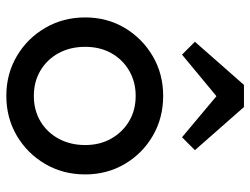

<svg xmlns="http://www.w3.org/2000/svg" viewBox="-112 -668 790 606"><g transform="rotate(90 283.0 -365.0)"><path d="M282.5 10Q213.2 10 157.1 -23.1Q101 -56.2 68 -112.8Q35 -169.2 35 -238.8Q35 -308 68 -363.5Q101 -419 157.1 -452Q213.2 -485 282.5 -485Q352.2 -485 408.4 -452.4Q464.5 -419.8 497.5 -363.9Q530.5 -308 530.5 -238.8Q530.5 -169 497.5 -112.6Q464.5 -56.2 408.4 -23.1Q352.2 10 282.5 10ZM282.5 -76.8Q327.8 -76.8 362.9 -97.6Q398 -118.5 417.9 -155.4Q437.8 -192.2 437.8 -239Q437.8 -285.2 417.5 -321Q397.2 -356.8 362.5 -377.5Q327.8 -398.2 282.5 -398.2Q238 -398.2 202.8 -377.5Q167.5 -356.8 147.6 -321Q127.8 -285.2 127.8 -238.8Q127.8 -192 147.6 -155.2Q167.5 -118.5 202.8 -97.6Q238 -76.8 282.5 -76.8ZM152.5 -544.5 111.8 -585.2 248 -740H317.8L454 -585.2L413.2 -544.5L253 -678.8L313.5 -678Z"/></g></svg>

Font: Outfit Thin
Style: Regular
Weight: 100
Designer: Rodrigo Fuenzalida
Foundry: fragTYPE
Version: Version 1.100;gftools[0.9.27]